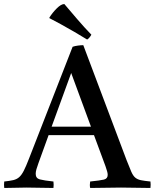

<svg xmlns="http://www.w3.org/2000/svg" viewBox="-43 -931 767 952"><path d="M-22 1Q-24 -15 -22 -31Q6 -34 23 -38Q40 -42 52 -52.5Q64 -63 75 -84.5Q86 -106 101 -145L317 -699Q328 -703 343.5 -705Q359 -707 370 -707L585 -136Q599 -100 608 -79.5Q617 -59 628 -50Q639 -41 656 -37.5Q673 -34 703 -31Q705 -15 703 1Q668 1 631 0Q594 -1 557 -1Q519 -1 480.5 0Q442 1 404 1Q401 -14 404 -31Q453 -36 472 -40.5Q491 -45 491 -64Q491 -72 488 -82Q485 -92 480 -107L423 -261H198L148 -123Q141 -104 137.5 -91.5Q134 -79 134 -69Q134 -47 154.5 -41.5Q175 -36 222 -31Q224 -14 222 1Q188 1 155 0Q122 -1 88 -1Q60 -1 34 0Q8 1 -22 1ZM213 -303H408L310 -569ZM202 -841V-844Q217 -868 238.5 -889.5Q260 -911 276 -911Q304 -878 340 -836Q376 -794 410 -759Q400 -741 389 -735Q362 -752 326.5 -772.5Q291 -793 257.5 -811.5Q224 -830 202 -841Z"/></svg>

Font: Tiro Gurmukhi
Style: Regular
Weight: 400
Designer: Gurmukhi: John Hudson & Fiona Ross. Latin: John Hudson.
Foundry: Tiro Typeworks Ltd.
Version: Version 1.52